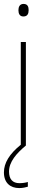

<svg xmlns="http://www.w3.org/2000/svg" viewBox="-21 -742 237 979"><path d="M99 -722C79 -722 73 -706 73 -690C73 -673 79 -658 98 -658C119 -658 125 -672 125 -690C125 -706 121 -722 99 -722ZM25 133C25 83 63 40 111 0V-528H85V-4C27 43 -1 89 -1 137C-1 190 31 217 77 217C95 217 111 213 121 210V186C112 189 95 192 78 192C43 192 25 171 25 133Z"/></svg>

Font: Noto Sans Georgian SemiCondensed Thin
Style: Regular
Weight: 100
Width: 4
Designer: Monotype Design Team, Akaki Razmadze
Foundry: Google LLC
Version: Version 2.005